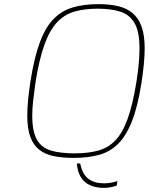

<svg xmlns="http://www.w3.org/2000/svg" viewBox="-20 -758 720 929"><path d="M482 151Q446 151 417.5 139Q389 127 372 100.5Q355 74 352 33H368Q379 86 408 107.5Q437 129 483 129Q500 129 517 126Q534 123 548 118L545 140Q514 151 482 151ZM336 6Q282 6 240.5 -2.5Q199 -11 170.5 -33Q142 -55 127 -95Q112 -135 112 -199Q112 -234 116 -275.5Q120 -317 128 -368Q146 -482 173.5 -555Q201 -628 240.5 -667.5Q280 -707 333.5 -722.5Q387 -738 457 -738Q509 -738 550.5 -728.5Q592 -719 621 -695Q650 -671 665 -629.5Q680 -588 680 -524Q680 -490 676 -447.5Q672 -405 664 -354Q646 -240 617.5 -169Q589 -98 549.5 -60Q510 -22 457 -8Q404 6 336 6ZM342 -16Q406 -16 454 -29Q502 -42 537 -77.5Q572 -113 597 -181.5Q622 -250 640 -361Q648 -411 651.5 -451.5Q655 -492 655 -525Q655 -606 630.5 -647Q606 -688 561 -702Q516 -716 452 -716Q389 -716 340.5 -702Q292 -688 256.5 -650.5Q221 -613 195.5 -543Q170 -473 152 -361Q145 -312 140.5 -271.5Q136 -231 136 -199Q136 -122 158.5 -82.5Q181 -43 226.5 -29.5Q272 -16 342 -16Z"/></svg>

Font: Exo Thin Thin
Style: Italic
Weight: 250
Italic angle: -9°
Version: Version 2.000